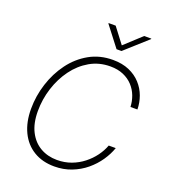

<svg xmlns="http://www.w3.org/2000/svg" viewBox="-167 -1063 1054 1193"><g transform="rotate(20 360.0 -466.5)"><path d="M330.6 9.8Q251.5 9.8 193.6 -25.4Q135.7 -60.5 104.5 -125.2Q73.2 -189.9 73.2 -277.8Q73.2 -362.8 99.4 -444.6Q125.5 -526.4 174.3 -592.5Q223.1 -658.7 292.5 -698Q361.8 -737.3 448.7 -737.3Q510.3 -737.3 556.4 -717.3Q602.5 -697.3 633.5 -663.1Q664.6 -628.9 679.9 -586.7Q695.3 -544.4 695.8 -499.5H649.9Q648.4 -536.6 635.3 -571.5Q622.1 -606.4 596.7 -634Q571.3 -661.6 533.9 -677.7Q496.6 -693.8 447.3 -693.8Q373 -693.8 312.5 -658.9Q252 -624 208.5 -564.7Q165 -505.4 141.4 -431.4Q117.7 -357.4 117.7 -278.8Q117.7 -198.7 145.8 -144Q173.8 -89.4 222.4 -61.5Q271 -33.7 332.5 -33.7Q382.8 -33.7 426.3 -49.8Q469.7 -65.9 505.1 -93.8Q540.5 -121.6 565.9 -156.2Q591.3 -190.9 605 -228H651.4Q636.2 -184.1 607.2 -141.6Q578.1 -99.1 536.9 -64.9Q495.6 -30.8 443.6 -10.5Q391.6 9.8 330.6 9.8ZM390.6 -942.9 468.3 -840.8 579.1 -942.9H626.5L626 -939.5L478.5 -807.1H445.8L343.8 -939.5L344.2 -942.9Z"/></g></svg>

Font: Inter 16pt ExtraLight
Style: Italic
Weight: 250
Italic angle: -9.3988°
Version: Version 4.001;git-66647c0bb